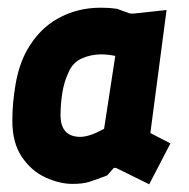

<svg xmlns="http://www.w3.org/2000/svg" viewBox="-20 -830 491 498"><path d="M168 -353Q135 -353 98.5 -369.5Q62 -386 37 -422.5Q12 -459 12 -517Q12 -563 20.5 -612Q29 -661 49 -698Q80 -754 130 -782Q180 -810 241 -810Q250 -810 260 -809.5Q270 -809 284 -807L314 -796Q319 -794 328 -795L412 -804L370 -485L422 -458L367 -352L284 -393Q276 -397 273 -392L258 -375Q227 -363 210.5 -358Q194 -353 168 -353ZM188 -475Q199 -475 213.5 -479.5Q228 -484 250 -496L279 -685Q259 -689 242 -689Q217 -689 193.5 -679Q170 -669 159 -645Q146 -618 141.5 -588.5Q137 -559 137 -531Q137 -512 143 -499.5Q149 -487 160.5 -481Q172 -475 188 -475Z"/></svg>

Font: Finlandica
Style: Italic
Weight: 400
Italic angle: -8°
Designer: Niklas Ekholm, Juho Hiilivirta, Jaakko Suomalainen
Foundry: Helsinki Type Studio
Version: Version 1.064